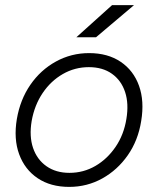

<svg xmlns="http://www.w3.org/2000/svg" viewBox="-20 -720 619 752"><path d="M251 12Q178 12 127.5 -22Q77 -56 55 -116Q33 -176 46 -254Q59 -330 99 -388Q139 -446 199 -479Q259 -512 329 -512Q402 -512 452.5 -478Q503 -444 524.5 -384Q546 -324 533 -246Q521 -170 480.5 -112Q440 -54 380.5 -21Q321 12 251 12ZM252 -43Q307 -43 353.5 -70Q400 -97 432.5 -144.5Q465 -192 475 -254Q485 -314 470 -359.5Q455 -405 418.5 -431Q382 -457 328 -457Q273 -457 226 -430Q179 -403 147 -355.5Q115 -308 104 -246Q94 -186 109.5 -140.5Q125 -95 162 -69Q199 -43 252 -43ZM279 -574 419 -700H505L356 -574Z"/></svg>

Font: Figtree Light Light
Style: Italic
Weight: 300
Italic angle: -9.5°
Version: Version 2.000